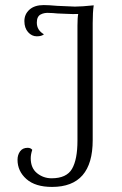

<svg xmlns="http://www.w3.org/2000/svg" viewBox="-20 -723 481 756"><path d="M49 -94Q49 -113 59 -127Q69 -141 89 -141Q101 -141 107 -133Q101 -115 101 -100Q101 -61 126 -41Q151 -21 183 -21Q242 -21 263.5 -58Q285 -95 285 -169V-622Q285 -654 288 -668Q268 -667 242.5 -668.5Q217 -670 206 -670Q186 -672 176 -672Q155 -674 140 -666Q125 -658 125 -634Q125 -604 153 -588Q144 -580 125 -580Q105 -580 90.5 -596.5Q76 -613 76 -640Q76 -667 96 -685Q116 -703 152 -703Q172 -703 205 -700L275 -697Q301 -697 349 -702Q345 -675 345 -632V-171Q345 13 185 13Q119 13 84 -18Q49 -49 49 -94Z"/></svg>

Font: Arima Madurai Light
Style: Regular
Weight: 300
Designer: Joana Correia and Natanael Gama
Foundry: NDISCOVER
Version: Version 1.019